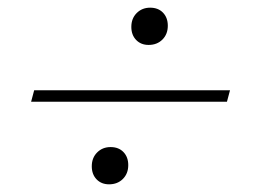

<svg xmlns="http://www.w3.org/2000/svg" viewBox="-20 -539 660 500"><path d="M579 -304 571 -274H61L69 -304ZM268 -156Q289 -156 301.5 -143Q314 -130 314 -109Q314 -87 300 -73Q286 -59 264 -59Q244 -59 231.5 -72Q219 -85 219 -106Q219 -128 233 -142Q247 -156 268 -156ZM371 -519Q392 -519 404.5 -506Q417 -493 417 -472Q417 -450 403 -436Q389 -422 367 -422Q347 -422 334.5 -435Q322 -448 322 -469Q322 -491 336 -505Q350 -519 371 -519Z"/></svg>

Font: Nyght Serif Light Italic
Style: Regular
Weight: 300
Italic angle: -16°
Designer: Maksym Kobuzan
Version: Version 0.410